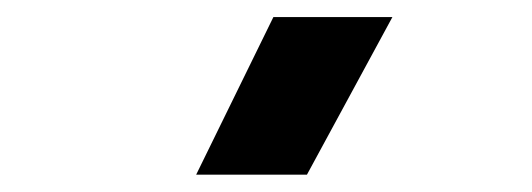

<svg xmlns="http://www.w3.org/2000/svg" viewBox="-20 -815 626 226"><path d="M210.9 -609.4 301.8 -794.9H441.9L341.3 -609.4Z"/></svg>

Font: Caskaydia Cove
Style: Bold
Weight: 700
Monospace: yes
Designer: Aaron Bell
Foundry: Saja Typeworks
Version: Version 4.300; ttfautohint (v1.8.3)